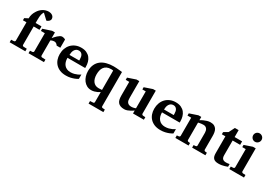

<svg xmlns="http://www.w3.org/2000/svg" viewBox="27 -1801 4339 3082"><g transform="rotate(30 2196.5 -260.5)"><path d="M419.9 -660.2Q419.9 -648.4 414.8 -638.2Q409.7 -627.9 401.1 -619.4Q392.6 -610.8 381.3 -604.5Q370.1 -598.1 357.9 -594.2L258.8 -687Q251.5 -675.8 245.4 -663.3Q239.3 -650.9 235.4 -633.5Q231.4 -616.2 229.2 -592.3Q227.1 -568.4 227.1 -534.2V-476.1H335.9V-412.1H228V-73.2Q228 -64 234.1 -56.9Q240.2 -49.8 250 -49.8L311 -46.9V0H21V-46.9L71.8 -49.8Q81.1 -50.8 87.6 -57.4Q94.2 -64 94.2 -73.2V-412.1H28.8V-452.1L92.8 -484.9Q92.8 -524.4 103.8 -559.6Q114.7 -594.7 136.2 -627.9Q150.9 -652.3 170.7 -672.9Q190.4 -693.4 214.4 -708.5Q238.3 -723.6 265.9 -731.9Q293.5 -740.2 324.2 -740.2Q338.9 -740.2 355.7 -735.6Q372.6 -731 387 -721.4Q401.4 -711.9 410.6 -696.5Q419.9 -681.2 419.9 -660.2Z M701.2 -330.1Q697.8 -335 692.6 -341.8Q687.5 -348.6 679.9 -355Q672.4 -361.3 661.6 -365.7Q650.9 -370.1 636.2 -370.1Q622.1 -370.1 609.9 -367.2Q597.7 -364.3 589.4 -360.8Q579.1 -356.9 571.3 -352.1V-71.8Q571.3 -63 577.4 -55.9Q583.5 -48.8 593.3 -48.8L657.2 -45.9V1H371.1V-45.9L415 -48.8Q424.3 -49.8 430.7 -56.4Q437 -63 437 -71.8V-408.2H364.3V-449.2L519 -500H571.3V-394Q580.6 -405.8 596.4 -423.8Q612.3 -441.9 630.9 -458.7Q649.4 -475.6 669.2 -487.8Q689 -500 706.1 -500Q714.8 -500 724.1 -498.5Q733.4 -497.1 741.9 -494.4Q750.5 -491.7 757.6 -488.5Q764.6 -485.4 769 -481.9V-330.1Z M1134.3 -326.2Q1134.3 -350.1 1129.9 -371.1Q1125.5 -392.1 1115.5 -407.5Q1105.5 -422.9 1089.8 -431.9Q1074.2 -440.9 1052.2 -440.9Q1024.4 -440.9 1005.6 -428.5Q986.8 -416 975.3 -396.2Q963.9 -376.5 959 -352.1Q954.1 -327.6 954.1 -304.2H1134.3ZM1277.3 -46.9Q1251.5 -29.8 1219.2 -17.1Q1191.4 -5.9 1152.8 3.2Q1114.3 12.2 1066.4 12.2Q1002.4 12.2 954.8 -7.3Q907.2 -26.9 875.2 -60.8Q843.3 -94.7 827.4 -140.1Q811.5 -185.5 811.5 -237.8Q811.5 -294.4 829.3 -342.5Q847.2 -390.6 880.1 -425.5Q913.1 -460.4 959.7 -480.2Q1006.3 -500 1063.5 -500Q1122.1 -500 1162.8 -480.7Q1203.6 -461.4 1229 -429.4Q1254.4 -397.5 1265.9 -356.4Q1277.3 -315.4 1277.3 -272V-248H949.2Q949.2 -207 959.5 -174.3Q969.7 -141.6 989.5 -118.7Q1009.3 -95.7 1038.1 -83.3Q1066.9 -70.8 1103.5 -70.8Q1141.6 -70.8 1173.1 -79.3Q1204.6 -87.9 1228 -98.6Q1254.9 -111.3 1277.3 -127Z M1687 -437Q1682.1 -438 1675.8 -439Q1670.4 -439.9 1662.8 -440.4Q1655.3 -440.9 1647 -440.9Q1602.5 -440.9 1571.8 -426.5Q1541 -412.1 1522 -386.7Q1502.9 -361.3 1494.6 -326.7Q1486.3 -292 1486.3 -252Q1486.3 -210.9 1495.6 -178.2Q1504.9 -145.5 1522.5 -122.6Q1540 -99.6 1565.4 -87.4Q1590.8 -75.2 1623 -75.2Q1634.3 -75.2 1645.5 -75.7Q1656.7 -76.2 1666 -77.1Q1676.8 -78.1 1687 -79.1ZM1609.9 219.2V171.9L1665 168.9Q1674.8 168.9 1680.9 162.4Q1687 155.8 1687 146V-39.1Q1666 -24.4 1642.1 -13.2Q1621.1 -3.4 1594 4.4Q1566.9 12.2 1536.1 12.2Q1491.2 12.2 1454.8 -7.3Q1418.5 -26.9 1393.1 -60.1Q1367.7 -93.3 1354 -137Q1340.3 -180.7 1340.3 -229Q1340.3 -299.8 1364.3 -351.1Q1388.2 -402.3 1430.9 -435.3Q1473.6 -468.3 1533 -484.1Q1592.3 -500 1663.1 -500Q1688.5 -500 1716.3 -498Q1744.1 -496.1 1767.6 -493.7Q1794.9 -491.2 1821.3 -487.8V146Q1821.3 155.8 1827.6 162.4Q1834 168.9 1843.3 168.9L1884.3 171.9V219.2Z M2307.1 0V-55.2Q2282.2 -36.1 2255.4 -21.5Q2232.4 -8.8 2204.6 1.7Q2176.8 12.2 2148.9 12.2Q2106.4 12.2 2077.9 1Q2049.3 -10.3 2032.2 -31.2Q2015.1 -52.2 2008.1 -82.5Q2001 -112.8 2001 -150.9V-409.2H1936V-450.2L2083 -500H2135.3V-189.9Q2135.3 -171.4 2137.7 -151.9Q2140.1 -132.3 2149.4 -116.2Q2158.7 -100.1 2177 -89.6Q2195.3 -79.1 2227.1 -79.1Q2242.7 -79.1 2257.1 -81.5Q2271.5 -84 2282.7 -87.4Q2295.4 -91.3 2307.1 -96.2V-409.2H2244.1V-450.2L2390.1 -500H2440.9V-73.2Q2440.9 -64 2448 -57.4Q2455.1 -50.8 2464.4 -49.8L2508.3 -46.9V0Z M2886.2 -326.2Q2886.2 -350.1 2881.8 -371.1Q2877.4 -392.1 2867.4 -407.5Q2857.4 -422.9 2841.8 -431.9Q2826.2 -440.9 2804.2 -440.9Q2776.4 -440.9 2757.6 -428.5Q2738.8 -416 2727.3 -396.2Q2715.8 -376.5 2710.9 -352.1Q2706.1 -327.6 2706.1 -304.2H2886.2ZM3029.3 -46.9Q3003.4 -29.8 2971.2 -17.1Q2943.4 -5.9 2904.8 3.2Q2866.2 12.2 2818.4 12.2Q2754.4 12.2 2706.8 -7.3Q2659.2 -26.9 2627.2 -60.8Q2595.2 -94.7 2579.3 -140.1Q2563.5 -185.5 2563.5 -237.8Q2563.5 -294.4 2581.3 -342.5Q2599.1 -390.6 2632.1 -425.5Q2665 -460.4 2711.7 -480.2Q2758.3 -500 2815.4 -500Q2874 -500 2914.8 -480.7Q2955.6 -461.4 2981 -429.4Q3006.3 -397.5 3017.8 -356.4Q3029.3 -315.4 3029.3 -272V-248H2701.2Q2701.2 -207 2711.4 -174.3Q2721.7 -141.6 2741.5 -118.7Q2761.2 -95.7 2790 -83.3Q2818.8 -70.8 2855.5 -70.8Q2893.6 -70.8 2925 -79.3Q2956.5 -87.9 2980 -98.6Q3006.8 -111.3 3029.3 -127Z M3402.8 0V-46.9L3439.9 -49.8Q3449.2 -50.8 3455.6 -57.4Q3461.9 -64 3461.9 -73.2V-308.1Q3461.9 -327.1 3457.5 -345.2Q3453.1 -363.3 3443.4 -377.2Q3433.6 -391.1 3418 -399.7Q3402.3 -408.2 3379.9 -408.2Q3359.4 -408.2 3341.8 -406Q3324.2 -403.8 3311.5 -401.4Q3296.4 -398.4 3284.2 -395V-73.2Q3284.2 -64 3291 -57.4Q3297.9 -50.8 3307.1 -49.8L3336.9 -46.9V0H3092.3V-46.9L3127.9 -49.8Q3137.2 -50.8 3143.6 -57.4Q3149.9 -64 3149.9 -73.2V-408.2H3081.1V-449.2L3231.9 -500H3284.2V-439Q3310.1 -456.1 3339.4 -469.2Q3364.3 -480.5 3395.5 -490.2Q3426.8 -500 3459 -500Q3502 -500 3528.8 -485.1Q3555.7 -470.2 3570.3 -445.8Q3585 -421.4 3590.1 -390.1Q3595.2 -358.9 3595.2 -326.2V-73.2Q3595.2 -64 3602.1 -57.4Q3608.9 -50.8 3618.2 -49.8L3648.9 -46.9V0Z M4056.2 -22Q4032.7 -12.2 4006.3 -4.9Q3983.9 2 3955.3 7.1Q3926.8 12.2 3896 12.2Q3862.8 12.2 3839.6 4.9Q3816.4 -2.4 3802 -17.8Q3787.6 -33.2 3781.2 -56.2Q3774.9 -79.1 3774.9 -110.8V-423.8H3709V-463.9L3786.1 -509.8L3839.8 -616.2H3909.2V-487.8H4047.9V-423.8H3909.2V-151.9Q3909.2 -104 3930.2 -84.5Q3951.2 -64.9 3991.2 -64.9Q4002.9 -64.9 4014.6 -65.9Q4026.4 -66.9 4035.6 -68.4Q4046.4 -69.8 4056.2 -71.8Z M4092.3 0V-46.9L4138.2 -49.8Q4147 -50.8 4153.6 -57.4Q4160.2 -64 4160.2 -73.2V-409.2H4096.2V-450.2L4242.2 -500H4293V-73.2Q4293 -64 4300 -57.4Q4307.1 -50.8 4315.9 -49.8L4364.3 -46.9V0ZM4307.1 -663.1Q4307.1 -647 4301 -632.8Q4294.9 -618.7 4284.2 -607.9Q4273.4 -597.2 4259.3 -591.1Q4245.1 -585 4229 -585Q4212.9 -585 4198.7 -591.1Q4184.6 -597.2 4174.3 -607.9Q4164.1 -618.7 4158 -632.8Q4151.9 -647 4151.9 -663.1Q4151.9 -679.2 4158 -693.4Q4164.1 -707.5 4174.3 -717.8Q4184.6 -728 4198.7 -734.1Q4212.9 -740.2 4229 -740.2Q4245.1 -740.2 4259.3 -734.1Q4273.4 -728 4284.2 -717.8Q4294.9 -707.5 4301 -693.4Q4307.1 -679.2 4307.1 -663.1Z"/></g></svg>

Font: Charis SIL Viet
Style: Bold
Weight: 700
Foundry: SIL International
Version: Version 5.000